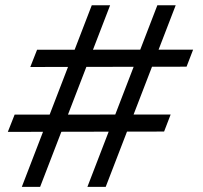

<svg xmlns="http://www.w3.org/2000/svg" viewBox="-20 -728 790 748"><path d="M664.5 -707.5 391.8 0H320.5L593 -707.5ZM409 -707.5 136.3 0H65L337.5 -707.5ZM732.3 -534.5 706.8 -468.2 98 -467 124.5 -534.3ZM644.8 -281.8 619.3 -215.5 10.5 -214.2 37 -281.5Z"/></svg>

Font: FreesentationVF
Style: Regular
Weight: 400
Designer: glyphs from Roboto by Christian Robertson / Hangul glyphs from Noto Sans CJK(Source Han Sans) by Jang Soo-young and Kang
Foundry: PT&
Version: Version 2.001;Glyphs 3.3.1 (3343)